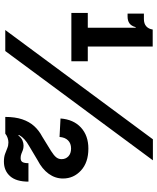

<svg xmlns="http://www.w3.org/2000/svg" viewBox="70 -865 802 982"><g transform="rotate(90 471.0 -374.0)"><path d="M146 -754H218V-422H293.5V-338H46V-422H122V-720ZM49.5 -709H77.5Q101 -709 114.5 -721Q128 -733 131 -754H153L136 -667H119Q112.5 -644 99 -634.8Q85.5 -625.5 64.5 -625.5H49.5ZM133.5 0 692.5 -755H800L241 0ZM752 -234Q775 -248.5 784.5 -260.5Q794 -272.5 794 -288Q794 -309 779.5 -322.8Q765 -336.5 739.5 -336.5Q713.5 -336.5 698 -321Q682.5 -305.5 680.5 -277.5L586 -282.5Q591 -349 632.2 -387Q673.5 -425 740 -425Q811 -425 852 -387.2Q893 -349.5 893 -295Q893 -255.5 868.8 -222Q844.5 -188.5 799 -165L726 -121.5Q687.5 -100 671.8 -72.5Q656 -45 656 0H578Q578 -50 590.2 -86.5Q602.5 -123 625 -147.8Q647.5 -172.5 678 -188.5ZM909 -118.5Q909 -56 881 -24.5Q853 7 806.5 7Q783.5 7 767.5 1.2Q751.5 -4.5 738 -10.2Q724.5 -16 708.5 -16Q698 -16 686 -12.2Q674 -8.5 663.5 0H631.5L653 -79.5L673 -67Q684.5 -82 698 -87.8Q711.5 -93.5 725 -93.5Q738 -93.5 747.8 -89.8Q757.5 -86 767 -82.2Q776.5 -78.5 788.5 -78.5Q803 -78.5 808.8 -87.8Q814.5 -97 814.5 -118.5Z"/></g></svg>

Font: Hepta Slab SemiBold
Style: Regular
Weight: 600
Designer: Michael LaGattuta
Foundry: Michael LaGattuta
Version: Version 1.102